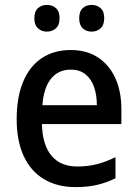

<svg xmlns="http://www.w3.org/2000/svg" viewBox="-20 -753 560 783"><path d="M268 -549Q334 -549 380 -518.5Q426 -488 450.5 -434Q475 -380 475 -307V-247H151Q153 -162 190 -118Q227 -74 295 -74Q339 -74 375.5 -83.5Q412 -93 451 -112V-26Q414 -8 376 1Q338 10 288 10Q213 10 159 -22.5Q105 -55 76.5 -117Q48 -179 48 -266Q48 -357 74.5 -420Q101 -483 150.5 -516Q200 -549 268 -549ZM268 -469Q218 -469 188 -432Q158 -395 153 -324H375Q375 -366 363.5 -398.5Q352 -431 328.5 -450Q305 -469 268 -469ZM120 -678Q120 -707 135 -720Q150 -733 171 -733Q193 -733 208 -720Q223 -707 223 -679Q223 -651 208 -637.5Q193 -624 171 -624Q150 -624 135 -637.5Q120 -651 120 -678ZM303 -678Q303 -707 317.5 -720Q332 -733 354 -733Q375 -733 390 -720Q405 -707 405 -679Q405 -651 390 -637.5Q375 -624 354 -624Q332 -624 317.5 -637.5Q303 -651 303 -678Z"/></svg>

Font: Noto Sans Hebrew SemiCondensed Medium
Style: Regular
Weight: 500
Width: 4
Designer: Monotype Design Team
Foundry: Monotype Imaging Inc.
Version: Version 2.003